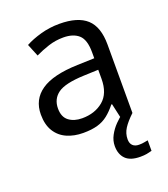

<svg xmlns="http://www.w3.org/2000/svg" viewBox="-140 -644 840 962"><g transform="rotate(-20 280.5 -162.5)"><path d="M288 -545Q386 -545 433 -502Q480 -459 480 -365V0H416L399 -76H395Q372 -47 347.5 -27.5Q323 -8 291.5 1Q260 10 215 10Q167 10 128.5 -7Q90 -24 68 -59.5Q46 -95 46 -149Q46 -229 109 -272.5Q172 -316 303 -320L394 -323V-355Q394 -422 365 -448Q336 -474 283 -474Q241 -474 203 -461.5Q165 -449 132 -433L105 -499Q140 -518 188 -531.5Q236 -545 288 -545ZM314 -259Q214 -255 175.5 -227Q137 -199 137 -148Q137 -103 164.5 -82Q192 -61 235 -61Q303 -61 348 -98.5Q393 -136 393 -214V-262ZM412 116Q412 138 424 149.5Q436 161 457 161Q474 161 485.5 158.5Q497 156 505 155V211Q491 215 477 217.5Q463 220 443 220Q390 220 365 195Q340 170 340 126Q340 97 354.5 70Q369 43 390.5 21Q412 -1 432 -15L480 0Q446 32 429 58.5Q412 85 412 116Z"/></g></svg>

Font: Noto Sans Kannada
Style: Regular
Weight: 400
Designer: Jelle Bosma - Monotype Design Team
Foundry: Monotype Imaging Inc.
Version: Version 2.003